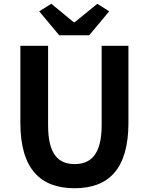

<svg xmlns="http://www.w3.org/2000/svg" viewBox="-20 -984 788 1018"><path d="M376 14C556 14 661 -88 661 -333V-741H519V-320C519 -166 462 -114 376 -114C289 -114 235 -166 235 -320V-741H88V-333C88 -88 194 14 376 14ZM294 -797H453L559 -924L496 -964L376 -866H371L252 -964L188 -924Z"/></svg>

Font: Noto Sans CJK TC
Style: Bold
Weight: 700
Designer: Ryoko NISHIZUKA 西塚涼子 (kana, bopomofo & ideographs); Paul D. Hunt (Latin, Greek & Cyrillic); Sandoll Communications 산돌커뮤니
Foundry: Adobe
Version: Version 2.004;hotconv 1.0.118;makeotfexe 2.5.65603